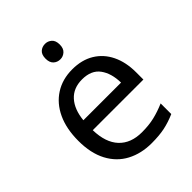

<svg xmlns="http://www.w3.org/2000/svg" viewBox="-210 -855 984 984"><g transform="rotate(-45 282.0 -363.5)"><path d="M292 -546Q361 -546 410.5 -516Q460 -486 486.5 -431.5Q513 -377 513 -304V-251H146Q148 -160 192.5 -112.5Q237 -65 317 -65Q368 -65 407.5 -74.5Q447 -84 489 -102V-25Q448 -7 408 1.5Q368 10 313 10Q237 10 178.5 -21Q120 -52 87.5 -113.5Q55 -175 55 -264Q55 -352 84.5 -415Q114 -478 167.5 -512Q221 -546 292 -546ZM291 -474Q228 -474 191.5 -433.5Q155 -393 148 -321H421Q420 -389 389 -431.5Q358 -474 291 -474ZM286 -737Q306 -737 321.5 -723.5Q337 -710 337 -681Q337 -653 321.5 -639Q306 -625 286 -625Q264 -625 249 -639Q234 -653 234 -681Q234 -710 249 -723.5Q264 -737 286 -737Z"/></g></svg>

Font: Noto Sans Batak
Style: Regular
Weight: 400
Designer: Monotype Design Team
Foundry: Monotype Imaging Inc.
Version: Version 2.002; ttfautohint (v1.8.4.7-5d5b)